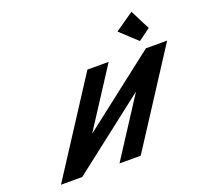

<svg xmlns="http://www.w3.org/2000/svg" viewBox="-159 -1169 1448 1358"><g transform="rotate(-20 565.0 -490.5)"><path d="M1037.6 -830 947.6 -764.5 821.2 -881.8 961.9 -979.6ZM797.4 -435.6H795.7L235 -0.4H75.2L529.4 -701.7H689.2L407.3 -266.5H409L969.7 -701.7H1129.5L675.3 -0.4H515.5Z"/></g></svg>

Font: Hussar
Style: BdWodka
Weight: 700
Foundry: Cannot Into Space Fonts
Version: Version 2.00